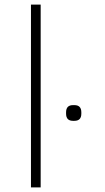

<svg xmlns="http://www.w3.org/2000/svg" viewBox="-20 -811 456 831"><path d="M114 -791H156V0H114ZM266 -319V-325Q266 -356 296 -356H302Q332 -356 332 -325V-319Q332 -288 302 -288H296Q266 -288 266 -319Z"/></svg>

Font: Krub ExtraLight
Style: Regular
Weight: 275
Designer: Ekaluck Peanpanawate
Foundry: Cadson Demak Co.,Ltd.
Version: Version 1.000; ttfautohint (v1.6)